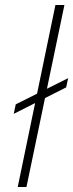

<svg xmlns="http://www.w3.org/2000/svg" viewBox="-20 -749 293 769"><path d="M51 0 202 -729H238L86 0ZM35 -293 43 -331 253 -436 245 -399Z"/></svg>

Font: Mona Sans
Style: Italic
Weight: 200
Italic angle: -11.6951°
Designer: Deni Anggara
Foundry: GitHub
Version: Version 2.000